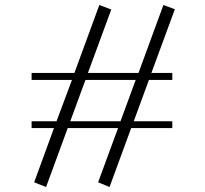

<svg xmlns="http://www.w3.org/2000/svg" viewBox="-20 -732 822 771"><path d="M106.9 -217.8V-245.1H207L269 -411.1H106.9V-439H278.8L378.9 -711.9L426.8 -693.8L333 -439H536.1L636.2 -711.9L682.1 -694.8L587.9 -439H671.9V-411.1H578.1L517.1 -245.1H671.9V-217.8H506.8L419.9 19L374 0L454.1 -217.8H252L165 19L117.2 0L196.8 -217.8ZM262.2 -245.1H463.9L524.9 -411.1H323.2Z"/></svg>

Font: Dehuti Alt
Style: Book
Weight: 400
Version: Version 1.2